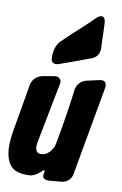

<svg xmlns="http://www.w3.org/2000/svg" viewBox="-107 -975 648 1021"><g transform="rotate(10 217.0 -465.0)"><path d="M177 -630Q168 -627 161 -627Q134 -627 134 -659V-669Q134 -680 135 -683Q140 -722 160 -745L201 -785Q233 -815 263 -842Q293 -869 321 -897L325 -901Q344 -920 357 -920Q378 -920 379 -881L381 -828Q381 -814 381.5 -799Q382 -784 383 -770L384 -754Q384 -732 375.5 -716.5Q367 -701 347 -692L328 -685Q262 -660 196 -637ZM402 -583Q412 -585 415 -585Q442 -585 442 -558Q442 -551 441 -547L355 -66Q351 -45 335.5 -31.5Q320 -18 298 -16L231 -10Q217 -10 207.5 -14.5Q198 -19 198 -35Q198 -38 200 -48Q201 -52 201 -57Q201 -61 199 -61Q195 -61 187 -53Q154 -21 123 -20H109Q43 -20 17.5 -57Q-8 -94 -8 -156Q-8 -175 -6 -196Q-4 -217 0 -240L44 -495Q48 -516 63 -531Q78 -546 100 -551L162 -562Q166 -563 172 -563Q186 -563 194 -555Q202 -547 202 -535Q202 -533 200 -523L138 -204Q135 -188 135 -177Q135 -163 142 -152.5Q149 -142 164 -142Q191 -142 210 -162Q229 -182 235 -207Q253 -303 265 -382.5Q277 -462 283 -511Q286 -532 300.5 -547.5Q315 -563 336 -568Z"/></g></svg>

Font: Bangerz 2
Style: Regular
Weight: 400
Designer: vernon adams
Foundry: Vernon Adams
Version: Version 2.10;December 28, 2023;FontCreator 13.0.0.2683 64-bi